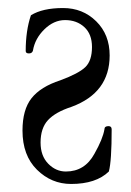

<svg xmlns="http://www.w3.org/2000/svg" viewBox="-20 -445 326 478"><path d="M157 13Q108 13 72 -22.5Q36 -58 36 -120Q36 -172 58.5 -200.5Q81 -229 130 -245Q176 -262 192.5 -278Q209 -294 209 -328Q209 -360 190 -377.5Q171 -395 142 -395Q114 -395 90.5 -372Q67 -349 62 -319Q60 -312 52 -312Q44 -312 44 -318Q44 -369 57 -407Q86 -425 137 -425Q186 -425 219.5 -392Q253 -359 253 -307Q253 -214 158 -179Q118 -166 99.5 -146Q81 -126 81 -90Q81 -57 100 -37.5Q119 -18 144 -18Q191 -18 215 -62Q236 -99 240 -123Q240 -131 250 -131Q258 -131 258 -123Q258 -44 251 -18Q219 13 157 13Z"/></svg>

Font: Junicode Cond Light
Style: Regular
Weight: 300
Width: 3
Designer: Peter S. Baker
Version: Version 2.201